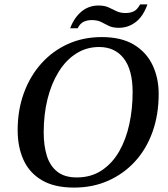

<svg xmlns="http://www.w3.org/2000/svg" viewBox="-20 -837 760 870"><path d="M316 13Q226 13 169.5 -20.5Q113 -54 86.5 -112.5Q60 -171 60 -247Q60 -338 88 -415Q116 -492 167 -549Q218 -606 287.5 -637.5Q357 -669 441 -669Q530 -669 587 -634.5Q644 -600 671.5 -541.5Q699 -483 699 -412Q699 -317 671 -239Q643 -161 591.5 -105Q540 -49 470 -18Q400 13 316 13ZM328 -33Q393 -33 441 -65Q489 -97 520 -151Q551 -205 566 -274.5Q581 -344 581 -419Q581 -520 541 -572Q501 -624 429 -624Q372 -624 325.5 -594.5Q279 -565 246 -512Q213 -459 195.5 -389Q178 -319 178 -237Q178 -178 192 -132Q206 -86 239 -59.5Q272 -33 328 -33ZM332 -709H298Q316 -757 349 -784.5Q382 -812 426 -812Q454 -812 472 -803.5Q490 -795 507.5 -786.5Q525 -778 549 -778Q569 -778 585 -785Q601 -792 615 -817H648Q629 -763 595 -737Q561 -711 518 -711Q490 -711 472.5 -720Q455 -729 438 -737.5Q421 -746 395 -746Q376 -746 359.5 -738.5Q343 -731 332 -709Z"/></svg>

Font: STIX Two Text Medium
Style: Italic
Weight: 500
Italic angle: -12°
Designer: Ross Mills, John Hudson & Paul Hanslow, Tiro Typeworks Ltd; with prior portions MicroPress Inc. and Coen Hoffman, Elsevi
Foundry: Tiro Typeworks Ltd
Version: Version 2.13 b171